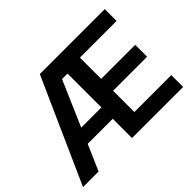

<svg xmlns="http://www.w3.org/2000/svg" viewBox="-142 -996 1264 1264"><g transform="rotate(-45 489.5 -364.0)"><path d="M5.4 0 330.6 -727.5H935.1V-617.2H593.8V-419.4H910.6V-308.6H593.8V-110.4H937.5V0H461.9V-179.7H228.5L150.4 0ZM410.6 -600.6 273.9 -285.2H461.9V-600.6Z"/></g></svg>

Font: Inter Tight SemiBold
Style: Regular
Weight: 600
Designer: Rasmus Andersson
Foundry: rsms
Version: Version 3.004; ttfautohint (v1.8.4.7-5d5b)